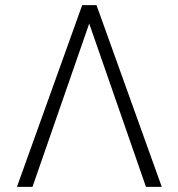

<svg xmlns="http://www.w3.org/2000/svg" viewBox="-20 -727 694 747"><path d="M327.1 -635.3 106.4 0H45.9L299.8 -707H355.5L609.4 0H547.9Z"/></svg>

Font: Pretendard GOV ExtraLight
Style: Regular
Weight: 200
Designer: Base glyphs from Inter by Rasmus Andersson; Hangeul glyphs from Noto Sans CJK(Source Han Sans) by Jang Soo-young and Kan
Foundry: Kil Hyung-jin
Version: Version 1.309